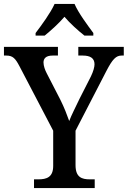

<svg xmlns="http://www.w3.org/2000/svg" viewBox="-23 -951 646 971"><path d="M157 -784V-771H203C235 -797 275 -833 303 -866C331 -833 372 -796 404 -771H449V-784C421 -822 373 -886 354 -931H253C233 -886 186 -822 157 -784ZM149 0H456V-44H431C391 -44 359 -54 359 -116V-290L515 -592C546 -652 564 -670 592 -670H603V-714H373V-670H396C433 -670 455 -657 455 -626C455 -612 449 -590 437 -565L379 -451C359 -409 338 -368 327 -339C316 -370 302 -407 282 -447L213 -581C205 -596 197 -618 197 -635C197 -654 208 -670 243 -670H270V-714H-3V-670H9C42 -670 55 -655 75 -617L246 -290V-112C246 -54 212 -44 171 -44H149Z"/></svg>

Font: Noto Serif SemiCondensed Medium
Style: Regular
Weight: 500
Width: 4
Designer: Monotype Design Team
Foundry: Monotype Imaging Inc.
Version: Version 2.014